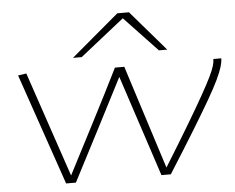

<svg xmlns="http://www.w3.org/2000/svg" viewBox="-54 -855 1127 919"><g transform="rotate(-5 509.5 -395.0)"><path d="M730 0H685L525 -486Q464 -367 400.5 -244Q337 -121 274 0H227L43 -535L83 -541L254 -36Q318 -160 381.5 -282.5Q445 -405 508 -532H553L712 -34Q784 -150 832 -230.5Q880 -311 909.5 -363.5Q939 -416 954.5 -448Q970 -480 975.5 -499Q981 -518 981 -532H1019Q1019 -515 1012 -491.5Q1005 -468 987.5 -431Q970 -394 937 -337Q904 -280 853.5 -197.5Q803 -115 730 0ZM312 -596 542 -790H598L765 -596H725L566 -764L354 -596Z"/></g></svg>

Font: Georama ExtraExtended ExtraLight
Style: Italic
Weight: 200
Width: 8
Italic angle: -9°
Designer: Jean-Baptiste Levee
Foundry: Production Type
Version: Version 1.000